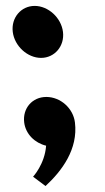

<svg xmlns="http://www.w3.org/2000/svg" viewBox="-20 -494 354 650"><path d="M136.8 -165.8C89.6 -165.8 56 -127.5 61.9 -79.5C66.8 -39.8 98.2 -9.8 136.1 -0.8C131.7 61.5 92 104.2 92 104.2L134.1 135.8C189.3 84.8 244.8 11.2 233.7 -79.5C227.8 -127.5 184.8 -165.8 136.8 -165.8ZM23.2 -386C29.1 -338 73 -298 119 -298C165 -298 199.1 -338 193.2 -386C187.3 -434 143.4 -474 97.4 -474C51.4 -474 17.3 -434 23.2 -386Z"/></svg>

Font: Hussar
Style: BdOpOblOne
Weight: 700
Foundry: Cannot Into Space Fonts
Version: Version 2.00